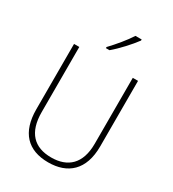

<svg xmlns="http://www.w3.org/2000/svg" viewBox="-225 -1165 1084 1203"><g transform="rotate(30 317.0 -563.0)"><path d="M439 -1035V-1043H394C365 -997 315 -937 272 -892V-884H298C346 -924 406 -990 439 -1035ZM549 -333V-807H511V-330C511 -185 436 -119 317 -119C194 -119 124 -188 124 -336V-807H86V-334C86 -168 168 -83 316 -83C456 -83 549 -161 549 -333Z"/></g></svg>

Font: Noto Sans Kannada UI SemiCondensed ExtraLight
Style: Regular
Weight: 200
Width: 4
Designer: Jelle Bosma - Monotype Design Team
Foundry: Monotype Imaging Inc.
Version: Version 2.005